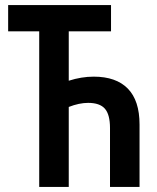

<svg xmlns="http://www.w3.org/2000/svg" viewBox="-20 -734 618 754"><path d="M134 0V-611H12V-714H416V-611H250V-417Q300 -433 348 -433Q436 -433 482 -386Q528 -339 528 -245V0H412V-231Q412 -284 392 -307Q372 -330 326 -330Q291 -330 250 -314V0Z"/></svg>

Font: Noto Sans ExtraCondensed SemiBold
Style: Regular
Weight: 600
Width: 2
Designer: Monotype Design Team
Foundry: Monotype Imaging Inc.
Version: Version 2.013; ttfautohint (v1.8.4.7-5d5b)